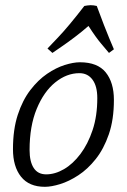

<svg xmlns="http://www.w3.org/2000/svg" viewBox="-20 -708 489 740"><path d="M153 12Q92 12 61 -27Q30 -66 30 -133Q30 -209 48.5 -265.5Q67 -322 97 -361Q127 -400 161.5 -423.5Q196 -447 229.5 -457.5Q263 -468 288 -468Q356 -468 387.5 -429Q419 -390 419 -323Q419 -247 399.5 -190.5Q380 -134 349 -95Q318 -56 282 -32.5Q246 -9 212 1.5Q178 12 153 12ZM158 -36Q192 -36 226.5 -56Q261 -76 290 -114.5Q319 -153 337 -207Q355 -261 355 -330Q355 -376 336.5 -401Q318 -426 286 -426Q237 -426 193 -390.5Q149 -355 121.5 -288.5Q94 -222 94 -130Q94 -85 110 -60.5Q126 -36 158 -36ZM182 -504 163 -521Q163 -521 203.5 -563.5Q244 -606 305 -685Q311 -686 317 -687Q323 -688 329 -688Q341 -688 353 -685Q384 -601 401.5 -559.5Q419 -518 419 -518L400 -504Q391 -515 370.5 -539Q350 -563 321 -608Q296 -586 267.5 -564.5Q239 -543 215.5 -527Q192 -511 182 -504Z"/></svg>

Font: Mate
Style: Italic
Weight: 400
Italic angle: -10.8°
Designer: Eduardo Rodriguez Tunni
Foundry: Eduardo Rodriguez Tunni
Version: Version 1.003; ttfautohint (v1.8.4.7-5d5b);gftools[0.9.24]